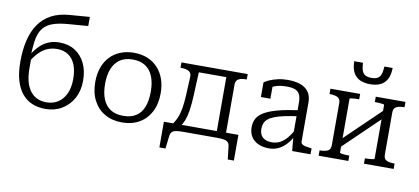

<svg xmlns="http://www.w3.org/2000/svg" viewBox="-81 -1072 3306 1515"><g transform="rotate(10 1572.5 -314.5)"><path d="M379 -753 534 -765V-692L379 -680Q315 -675 271 -662.5Q227 -650 199.5 -627.5Q172 -605 157 -571Q142 -537 136 -489Q130 -441 128 -378H135Q135 -358 135 -342.5Q135 -327 135 -313Q135 -299 135 -283Q135 -225 146.5 -180Q158 -135 181 -104Q204 -73 237 -57.5Q270 -42 313 -42Q366 -42 406 -68Q446 -94 468 -143Q490 -192 490 -260Q490 -325 471.5 -372Q453 -419 416 -445Q379 -471 326 -471Q283 -471 247.5 -456Q212 -441 182 -411Q152 -381 125 -336L123 -392Q149 -435 180 -464.5Q211 -494 249 -509.5Q287 -525 333 -525Q406 -525 459 -491.5Q512 -458 540.5 -398.5Q569 -339 569 -260Q569 -179 535.5 -118Q502 -57 444.5 -23Q387 11 313 11Q255 11 207.5 -8.5Q160 -28 126 -69Q92 -110 73.5 -173Q55 -236 55 -322Q55 -415 72.5 -491Q90 -567 128 -623.5Q166 -680 228 -713.5Q290 -747 379 -753Z M1189 -268Q1189 -182 1156.5 -119.5Q1124 -57 1065 -23Q1006 11 927 11Q848 11 789 -23Q730 -57 697.5 -119.5Q665 -182 665 -268Q665 -332 683.5 -383.5Q702 -435 736.5 -471.5Q771 -508 819.5 -527.5Q868 -547 927 -547Q987 -547 1035 -527.5Q1083 -508 1117.5 -471.5Q1152 -435 1170.5 -383.5Q1189 -332 1189 -268ZM744 -268Q744 -193 765 -143Q786 -93 826.5 -67.5Q867 -42 927 -42Q988 -42 1028.5 -67Q1069 -92 1089.5 -142.5Q1110 -193 1110 -268Q1110 -339 1089.5 -389.5Q1069 -440 1028.5 -466.5Q988 -493 927 -493Q867 -493 826.5 -466.5Q786 -440 765 -389.5Q744 -339 744 -268Z M1677 -19V-537H1839V-494H1836Q1810 -494 1791 -489Q1772 -484 1761.5 -472Q1751 -460 1751 -438V-19ZM1426 -484V-537H1720V-484ZM1789 50Q1787 30 1776 19Q1765 8 1744 4Q1723 0 1689 0H1414Q1381 0 1359.5 4Q1338 8 1327.5 19Q1317 30 1314 50L1302 154H1253V-52H1850V154H1801ZM1389 -292 1396 -437Q1397 -470 1374 -482Q1351 -494 1313 -494H1308V-537H1459L1448 -289Q1445 -223 1437.5 -175.5Q1430 -128 1417 -94.5Q1404 -61 1385 -36H1315Q1340 -67 1355 -101Q1370 -135 1378 -180Q1386 -225 1389 -292Z M2291 -327V-279Q2227 -270 2180 -260Q2133 -250 2102 -237.5Q2071 -225 2053 -209.5Q2035 -194 2027.5 -174.5Q2020 -155 2020 -131Q2020 -101 2031.5 -81Q2043 -61 2065.5 -50.5Q2088 -40 2120 -40Q2156 -40 2185.5 -56Q2215 -72 2240.5 -102.5Q2266 -133 2289 -176L2290 -120Q2269 -81 2242 -51.5Q2215 -22 2181 -5.5Q2147 11 2104 11Q2056 11 2019.5 -5.5Q1983 -22 1962.5 -53.5Q1942 -85 1942 -131Q1942 -173 1961 -204Q1980 -235 2021.5 -257.5Q2063 -280 2129 -297Q2195 -314 2291 -327ZM2290 0 2279 -117 2276 -122V-386Q2276 -426 2264.5 -450Q2253 -474 2227.5 -484Q2202 -494 2160 -494Q2102 -494 2064 -478.5Q2026 -463 2006 -444Q2004 -451 2007 -459Q2010 -467 2016 -473.5Q2022 -480 2030.5 -484.5Q2039 -489 2049 -490V-377H1973V-494Q1987 -505 2014 -517Q2041 -529 2078.5 -538Q2116 -547 2162 -547Q2203 -547 2237 -539Q2271 -531 2296.5 -513.5Q2322 -496 2336 -468Q2350 -440 2350 -398V-88Q2350 -74 2360 -66Q2370 -58 2388 -54.5Q2406 -51 2432 -48L2437 -47V0Z M2590 -99V-438Q2590 -471 2567 -482.5Q2544 -494 2505 -494H2502V-537H2740V-494H2736Q2722 -494 2705 -493Q2688 -492 2676 -490Q2664 -488 2664 -484V-53Q2664 -50 2676 -47.5Q2688 -45 2705 -44Q2722 -43 2736 -43H2740V0H2502V-43H2505Q2544 -43 2567 -54Q2590 -65 2590 -99ZM2941 -53V-484Q2941 -488 2928.5 -490Q2916 -492 2899 -493Q2882 -494 2868 -494H2865V-537H3103V-494H3100Q3061 -494 3038 -482.5Q3015 -471 3015 -438V-99Q3015 -65 3038 -54Q3061 -43 3100 -43H3103V0H2865V-43H2868Q2882 -43 2899 -44Q2916 -45 2928.5 -47.5Q2941 -50 2941 -53ZM2654 -92 2621 -128 2951 -446 2984 -410ZM2803 -626Q2756 -626 2722 -641.5Q2688 -657 2669 -691.5Q2650 -726 2649 -783H2719Q2721 -742 2730 -719Q2739 -696 2757.5 -686.5Q2776 -677 2805 -677Q2835 -677 2853 -686.5Q2871 -696 2880 -719Q2889 -742 2891 -783H2957Q2956 -726 2937 -691.5Q2918 -657 2884 -641.5Q2850 -626 2803 -626Z"/></g></svg>

Font: Roboto Serif Light
Style: Regular
Weight: 300
Designer: Greg Gazdowicz
Foundry: Commercial Type
Version: Version 1.008